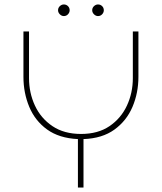

<svg xmlns="http://www.w3.org/2000/svg" viewBox="-20 -840 725 860"><path d="M329 0V-217Q245 -221 191 -260Q137 -299 111 -361.5Q85 -424 85 -496V-699H110V-490Q110 -424 136.5 -367Q163 -310 215 -275Q267 -240 343 -240Q419 -240 470.5 -275Q522 -310 548.5 -367Q575 -424 575 -490V-699H600V-496Q600 -424 573.5 -361.5Q547 -299 492.5 -259.5Q438 -220 354 -217V0ZM419 -768Q409 -768 401 -776Q393 -784 393 -794Q393 -805 401 -812.5Q409 -820 419 -820Q430 -820 437.5 -812.5Q445 -805 445 -794Q445 -784 437.5 -776Q430 -768 419 -768ZM266 -768Q256 -768 248 -776Q240 -784 240 -794Q240 -805 248 -812.5Q256 -820 266 -820Q277 -820 284.5 -812.5Q292 -805 292 -794Q292 -784 284.5 -776Q277 -768 266 -768Z"/></svg>

Font: MuseoModerno Thin
Style: Regular
Weight: 100
Designer: Pablo Cosgaya, Héctor Gatti, Marcela Romero, and the Authors of The MuseoModerno Project.
Foundry: Omnibus-Type Team
Version: Version 1.003